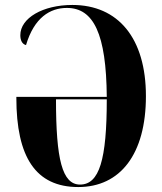

<svg xmlns="http://www.w3.org/2000/svg" viewBox="-20 -745 654 775"><path d="M296 10C465 10 569 -122 569 -357C569 -591 457 -725 272 -725C153 -725 62 -672 62 -603C62 -583 69 -567 85 -563C118 -674 182 -713 250 -713C358 -713 409 -608 411 -354H46V-350C46 -111 124 10 296 10ZM303 0C231 0 206 -102 206 -344H411C411 -100 381 0 303 0Z"/></svg>

Font: Noto Serif Display Condensed Extra
Style: Regular
Weight: 800
Width: 3
Designer: Monotype Design Team
Foundry: Monotype Imaging Inc.
Version: Version 1.900